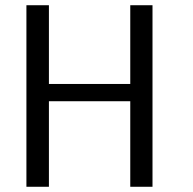

<svg xmlns="http://www.w3.org/2000/svg" viewBox="-20 -712 738 734"><path d="M563 2V-692H478V-391H167V-692H81V2H167V-325H478V2Z"/></svg>

Font: Repo
Style: Regular
Weight: 400
Designer: Stefan Peev
Foundry: Context Ltd
Version: Version 0.000